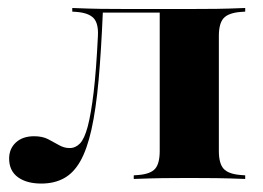

<svg xmlns="http://www.w3.org/2000/svg" viewBox="-20 -439 645 471"><path d="M444.4 -2.4Q407.3 -2.4 378.6 -2Q350 -1.6 308.1 0V-8.9L319.4 -9.7Q349.2 -12.1 360.5 -25Q371.8 -37.9 371.8 -68.5V-209.7H516.9V-68.5Q516.9 -37.9 528.6 -25Q540.3 -12.1 570.2 -9.7L581.5 -8.9V0Q540.3 -1.6 511.3 -2Q482.3 -2.4 444.4 -2.4ZM81.5 11.3Q45.2 11.3 23.8 -4.4Q2.4 -20.2 2.4 -50Q2.4 -74.2 19 -89.5Q35.5 -104.8 63.7 -104.8Q83.9 -104.8 98 -97.6Q112.1 -90.3 124.6 -83.1Q137.1 -75.8 150.8 -75.8Q165.3 -75.8 176.2 -87.1Q187.1 -98.4 195.2 -128.6Q203.2 -158.9 209.7 -212.5Q216.1 -266.1 220.2 -350.8Q221.8 -381.5 209.7 -394.4Q197.6 -407.3 168.5 -409.7L157.3 -410.5V-419.4Q198.4 -417.7 227 -417.3Q255.6 -416.9 293.5 -416.9H302.4H444.4Q482.3 -416.9 511.3 -417.3Q540.3 -417.7 581.5 -419.4V-410.5L570.2 -409.7Q540.3 -407.3 528.6 -394.4Q516.9 -381.5 516.9 -350.8V-209.7H371.8V-409.7L375 -408.1H229.8L232.3 -409.7Q228.2 -312.9 221.8 -241.5Q215.3 -170.2 204.4 -121.4Q193.5 -72.6 177 -43.5Q160.5 -14.5 136.7 -1.6Q112.9 11.3 81.5 11.3Z"/></svg>

Font: Playfair 144pt SemiExpanded Black
Style: Regular
Weight: 900
Width: 6
Designer: Claus Eggers Sørensen
Foundry: Claus Eggers Sørensen
Version: Version 2.203